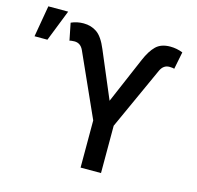

<svg xmlns="http://www.w3.org/2000/svg" viewBox="-118 -873 1014 987"><g transform="rotate(15 389.0 -379.0)"><path d="M394.5 0V-251.1L244.3 -585.6Q229 -618.6 196.7 -618.6Q190 -618.6 181.6 -617.7Q173.3 -616.8 170.5 -615.1L152.3 -706.3Q182.9 -720.2 218.4 -720.2Q258.9 -720.2 289.6 -698.9Q320.3 -677.6 345.2 -617.2L449.6 -370.4L554.7 -615.8Q576.3 -666.9 603.5 -693.5Q630.7 -720.2 679.7 -720.2Q713.8 -720.2 746.4 -707.4L728 -615.1Q724.8 -616.8 716.8 -617.7Q708.8 -618.6 701.7 -618.6Q670.5 -618.6 654.8 -585.6L503.2 -251.8V0ZM-8.9 -590.9 19.9 -757.8H125.4L59.7 -590.9Z"/></g></svg>

Font: Inter UI Medium
Style: Regular
Weight: 500
Designer: Rasmus Andersson
Foundry: rsms
Version: 3.2;8d6f07862